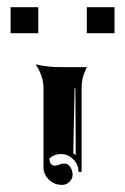

<svg xmlns="http://www.w3.org/2000/svg" viewBox="-20 -658 352 541"><path d="M80.3 -476.6Q115 -468.8 150.1 -468.8H225.3Q210 -442.1 210 -410.2V-173.8H201.2Q201.2 -194.3 186.5 -209.1Q171.9 -223.9 151.4 -223.9Q133.3 -223.9 119.4 -212.2Q119.4 -191.4 134.5 -191.2Q139.6 -191.2 147.3 -194.2Q155 -197.3 160.2 -197.3Q171.6 -197.3 178.1 -187.3Q184.6 -177.2 184.6 -166.3Q184.6 -154.1 175.7 -145.5Q166.7 -137 154.3 -137Q132.8 -137 117.7 -151.9Q102.5 -166.7 102.5 -187.7V-410.2Q102.5 -428 96.3 -445.4Q90.1 -462.9 80.3 -476.6ZM186.5 -226.6 193.4 -220.7 192.4 -409.2 190.2 -408.7ZM9.8 -564.5V-637.7H87.9V-564.5ZM224.6 -564.5V-637.7H302.7V-564.5Z"/></svg>

Font: AgreloyInT3
Style: Medium
Weight: 400
Designer: gluk
Foundry: gluk
Version: Version 0.27